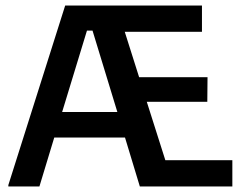

<svg xmlns="http://www.w3.org/2000/svg" viewBox="-20 -670 865 690"><path d="M121.7 0 175 -175.8H429.2L482.5 0H815V-94.2H574.2L507.5 -304.2H725L725.8 -392.5H480L428.3 -555.8H705.8V-650H214.2L10 -5V0ZM292.5 -560H312.5L401.7 -267.5H203.3Z"/></svg>

Font: Familjen Grotesk Medium
Style: Regular
Weight: 500
Designer: Anders Wikstroem, Jonas Baeckman, Matilda Gysing, Kristian Moeller
Foundry: Familjen STHLM AB
Version: Version 2.000